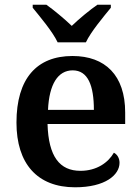

<svg xmlns="http://www.w3.org/2000/svg" viewBox="-20 -786 597 816"><path d="M225 -606H345C366 -651 420 -715 451 -753V-766H394C362 -744 315 -705 285 -676C255 -705 208 -744 177 -766H119V-753C150 -715 204 -651 225 -606ZM299 10C428 10 488 -43 488 -94C488 -114 478 -130 464 -137C440 -95 391 -60 322 -60C234 -60 186 -120 182 -259H512V-308C512 -466 427 -548 288 -548C136 -548 50 -452 50 -265C50 -91 138 10 299 10ZM184 -319C189 -428 226 -487 289 -487C354 -487 379 -422 379 -319Z"/></svg>

Font: Noto Serif Semi
Style: Regular
Weight: 600
Designer: Monotype Design Team
Foundry: Monotype Imaging Inc.
Version: Version 1.002